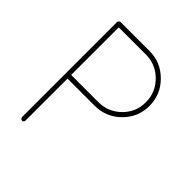

<svg xmlns="http://www.w3.org/2000/svg" viewBox="-190 -832 964 964"><g transform="rotate(45 291.5 -350.0)"><path d="M104 -13.2V-687Q104 -692.4 108.2 -696.3Q112.3 -700.2 117.2 -700.2H119.1H321.8Q402.3 -700.2 459.7 -642.8Q517.1 -585.4 517.1 -504.9Q517.1 -424.3 459.7 -367.7Q402.3 -311 321.8 -311H128.9V-13.2Q128.9 -7.8 125.5 -3.9Q122.1 0 117.2 0Q112.3 0 108.2 -3.9Q104 -7.8 104 -13.2ZM128.9 -336.9H321.8Q391.6 -336.9 441.4 -385.7Q491.2 -434.6 491.2 -504.9Q491.2 -575.2 441.4 -625Q391.6 -674.8 321.8 -674.8H128.9Z"/></g></svg>

Font: Quicksand
Style: Light
Weight: 300
Designer: Andrew Paglinawan
Foundry: Andrew Paglinawan
Version: 1.002